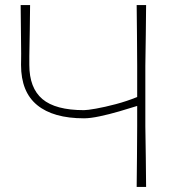

<svg xmlns="http://www.w3.org/2000/svg" viewBox="-20 -733 701 753"><path d="M516 0Q517 -61 517.2 -117Q517.5 -173 518 -238V-317.5Q486.5 -307.5 447 -296Q407.5 -284.5 370.8 -276.8Q334 -269 309.5 -269Q189 -269 125.8 -320.8Q62.5 -372.5 62.5 -478.5Q62.5 -489.5 62.8 -500.5Q63 -511.5 63 -522.5Q62.5 -576 62 -619.5Q61.5 -663 61 -713H98Q97.5 -661 96.8 -614.8Q96 -568.5 95 -512.5V-478.5Q95 -388 146.2 -344.5Q197.5 -301 309.5 -301Q322.5 -301 356.5 -307Q390.5 -313 434 -324.5Q477.5 -336 518 -352.5V-475Q517.5 -540.5 517.2 -596.5Q517 -652.5 516 -713H553Q552.5 -652.5 551.8 -596.5Q551 -540.5 550 -475V-238Q551 -173 551.8 -117Q552.5 -61 553 0Z"/></svg>

Font: Commissioner Loud Thin
Style: Regular
Weight: 100
Designer: Kostas Bartsokas
Foundry: Kostas Bartsokas
Version: Version 1.000; ttfautohint (v1.8.3)